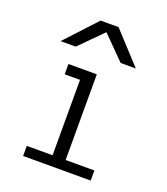

<svg xmlns="http://www.w3.org/2000/svg" viewBox="-149 -933 899 1036"><g transform="rotate(20 300.0 -415.0)"><path d="M166 -550H329V-58H494V0H106V-58H254V-168V-491H166ZM249 -829.5H352L516 -651.5H429L300 -781.5L171 -651.5H84Z"/></g></svg>

Font: JuliaMono Light
Style: Regular
Weight: 300
Monospace: yes
Designer: cormullion
Foundry: corm
Version: Version 0.054; ttfautohint (v1.8.4)